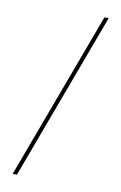

<svg xmlns="http://www.w3.org/2000/svg" viewBox="-88 -718 559 884"><g transform="rotate(10 191.5 -276.5)"><path d="M36 115.5 327 -667.5H347L56 115.5Z"/></g></svg>

Font: Anek Tamil Medium Thin
Style: Regular
Weight: 250
Version: Version 1.003